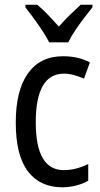

<svg xmlns="http://www.w3.org/2000/svg" viewBox="-20 -786 427 816"><path d="M245 10Q150 10 98.5 -58Q47 -126 47 -265Q47 -402 99 -474.5Q151 -547 248 -547Q282 -547 311 -540Q340 -533 362 -521L337 -452Q316 -461 294 -467Q272 -473 252 -473Q132 -473 132 -266Q132 -63 251 -63Q279 -63 305 -70Q331 -77 355 -89V-18Q333 -5 303.5 2.5Q274 10 245 10ZM189 -606Q172 -639 143 -680.5Q114 -722 88 -755V-766H138Q159 -749 183 -724Q207 -699 230 -673Q256 -702 276.5 -722Q297 -742 323 -766H373V-755Q357 -735 337 -709Q317 -683 299 -656Q281 -629 270 -606Z"/></svg>

Font: Noto Sans Devanagari Condensed
Style: Regular
Weight: 400
Width: 3
Designer: Jelle Bosma - Monotype Design Team
Foundry: Monotype Imaging Inc.
Version: Version 2.004; ttfautohint (v1.8.4.7-5d5b)